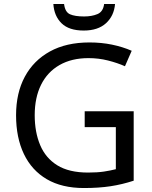

<svg xmlns="http://www.w3.org/2000/svg" viewBox="-20 -938 768 968"><path d="M403 10Q292 10 216 -34.5Q140 -79 100.5 -161.5Q61 -244 61 -357Q61 -469 105 -551Q149 -633 231.5 -678.5Q314 -724 431 -724Q491 -724 544.5 -713Q598 -702 644 -682L610 -604Q572 -621 524.5 -633Q477 -645 426 -645Q341 -645 280 -610Q219 -575 187 -510.5Q155 -446 155 -357Q155 -272 182.5 -206.5Q210 -141 269 -104.5Q328 -68 424 -68Q471 -68 504 -73Q537 -78 564 -85V-297H407V-377H654V-27Q596 -8 537 1Q478 10 403 10ZM560 -918Q555 -858 514.5 -821Q474 -784 402 -784Q328 -784 290.5 -820.5Q253 -857 249 -918H303Q308 -877 333 -866Q358 -855 404 -855Q443 -855 471.5 -867Q500 -879 505 -918Z"/></svg>

Font: Noto Sans Symbols
Style: Regular
Weight: 400
Designer: Monotype Design Team
Foundry: Monotype Imaging Inc.
Version: Version 2.002